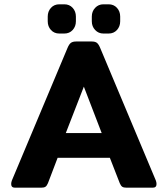

<svg xmlns="http://www.w3.org/2000/svg" viewBox="-20 -873 780 893"><path d="M202 -774V-796Q202 -820 217 -836.5Q232 -853 256 -853H279Q303 -853 318 -836.5Q333 -820 333 -796V-774Q333 -750 318 -733.5Q303 -717 279 -717H256Q232 -717 217 -733.5Q202 -750 202 -774ZM407 -774V-796Q407 -820 422.5 -836.5Q438 -853 461 -853H485Q509 -853 524 -836.5Q539 -820 539 -796V-774Q539 -750 524 -733.5Q509 -717 485 -717H461Q438 -717 422.5 -733.5Q407 -750 407 -774ZM32 -17Q32 -24 35 -33L294 -650Q301 -667 309.5 -673.5Q318 -680 334 -680H407Q423 -680 431 -673.5Q439 -667 446 -650L705 -33Q708 -24 708 -17Q708 0 690 0H569Q555 0 548.5 -4.5Q542 -9 537 -21L491 -139H248L203 -21Q198 -9 191.5 -4.5Q185 0 171 0H50Q32 0 32 -17ZM453 -254 370 -470 286 -254Z"/></svg>

Font: Mitr Medium
Style: Regular
Weight: 500
Designer: Thanarat Vachiruckul
Foundry: Cadson Demak
Version: Version 1.002